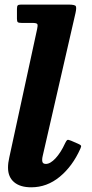

<svg xmlns="http://www.w3.org/2000/svg" viewBox="-20 -800 402 838"><path d="M309.5 -743 166.5 -120Q164 -110.5 164 -101Q164 -84.5 180 -84.5Q199.5 -84.5 222.5 -109.2Q245.5 -134 264 -174.5Q269.5 -186 273.2 -188.8Q277 -191.5 290 -186L321 -172.5Q331.5 -168 333.5 -164.5Q335.5 -161 330.5 -150.5Q296.5 -74.5 240.8 -28.5Q185 17.5 116.5 17.5Q68 17.5 41.5 -5Q15 -27.5 15 -68.5Q15 -89 20.5 -112.5L142 -673Q145.5 -688.5 143.2 -694.2Q141 -700 120.5 -700H74Q62 -700 58 -703Q54 -706 54 -717.5V-761Q54 -772.5 57.2 -776.2Q60.5 -780 72 -780H278Q307.5 -780 311 -772.8Q314.5 -765.5 309.5 -743Z"/></svg>

Font: Besley*
Style: Bold Italic
Weight: 700
Italic angle: -13°
Designer: Owen Earl
Foundry: indestructible type*
Version: Version 2.000; ttfautohint (v1.8.3)